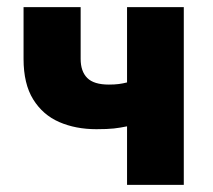

<svg xmlns="http://www.w3.org/2000/svg" viewBox="-20 -518 597 538"><path d="M336 0V-164Q317 -160 299 -158Q281 -156 250 -156Q192 -156 146 -176Q100 -196 73 -239.5Q46 -283 46 -353V-498H206V-353Q206 -318 224.5 -299.5Q243 -281 285 -281Q301 -281 312.5 -282.5Q324 -284 336 -287V-498H495V0Z"/></svg>

Font: Source Sans 3 ExtraBold
Style: Regular
Weight: 800
Designer: Paul D. Hunt
Foundry: Adobe
Version: Version 3.052;hotconv 1.1.0;makeotfexe 2.6.0